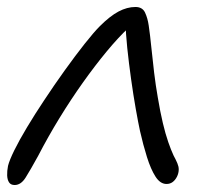

<svg xmlns="http://www.w3.org/2000/svg" viewBox="-31 -518 590 550"><path d="M11 12Q0 12 -5 4.5Q-10 -3 -10.5 -15.5Q-11 -28 -8 -43Q-4 -59 10 -87.5Q24 -116 46.5 -153.5Q69 -191 95 -230Q124 -274 154.5 -316.5Q185 -359 211.5 -392.5Q238 -426 255 -443Q284 -472 308.5 -485Q333 -498 357 -498Q377 -498 384.5 -482Q392 -466 395 -445Q399 -418 402.5 -382.5Q406 -347 410.5 -310Q415 -273 421 -239Q428 -197 435.5 -165.5Q443 -134 451 -111Q459 -88 466 -73Q473 -60 477 -50.5Q481 -41 481 -33Q481 -22 476 -12Q471 -2 463.5 3.5Q456 9 446 9Q428 9 414.5 -12Q401 -33 390 -68Q379 -103 370 -143Q365 -166 358 -205.5Q351 -245 344.5 -291.5Q338 -338 333.5 -381Q329 -424 329 -452L339 -440Q308 -411 274.5 -370.5Q241 -330 206.5 -281.5Q172 -233 139.5 -180Q107 -127 78 -71Q56 -31 42.5 -9.5Q29 12 11 12Z"/></svg>

Font: Shantell Sans Light
Style: Italic
Weight: 300
Italic angle: -11°
Designer: Stephen Nixon, Anya Danilova, Shantell Martin
Foundry: Arrow Type
Version: Version 1.008;[ac192a2d6]